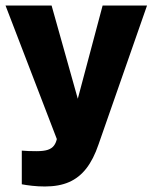

<svg xmlns="http://www.w3.org/2000/svg" viewBox="-22 -514 553 696"><path d="M184 -10 -2 -494H165L260 -156L350 -494H511L335 10Q317 63 291 96.5Q265 130 228.5 146Q192 162 141 162Q117 162 94.5 159.5Q72 157 57 154V32Q68 33 81 33.5Q94 34 110 34Q137 34 151.5 29Q166 24 173.5 14Q181 4 184 -10Z"/></svg>

Font: Blinker
Style: Regular
Weight: 400
Designer: Juergen Huber
Foundry: supertype
Version: 1.017